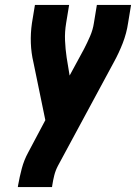

<svg xmlns="http://www.w3.org/2000/svg" viewBox="-20 -755 549 775"><path d="M52 0 53 -7Q59 -41 68 -75Q77 -109 94 -140L163 -270L115 -503Q106 -541 104.5 -581Q103 -621 109 -662L121 -735H259L247 -662Q241 -626 242.5 -591.5Q244 -557 249 -523L261 -450L319 -557Q332 -582 343.5 -608.5Q355 -635 359 -662L371 -735H509L497 -662Q491 -621 475.5 -581Q460 -541 439 -503L214 -86Q204 -67 199 -47Q194 -27 191 -7L190 0Z"/></svg>

Font: Iosevka Curly Heavy
Style: Italic
Weight: 900
Italic angle: -9°
Monospace: yes
Designer: Belleve Invis
Foundry: Belleve Invis
Version: Version 22.1.2; ttfautohint (v1.8.4)